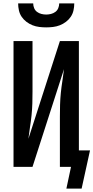

<svg xmlns="http://www.w3.org/2000/svg" viewBox="-20 -975 546 1122"><path d="M250 -815Q230 -815 209.5 -817.5Q189 -820 170 -827.5Q151 -835 134.5 -847.5Q118 -860 106.5 -877Q95 -894 90.5 -914.5Q86 -935 86 -955H174Q174 -941 179.5 -927.5Q185 -914 196.5 -905.5Q208 -897 222 -893.5Q236 -890 250 -890Q264 -890 278 -893.5Q292 -897 303.5 -905.5Q315 -914 320.5 -927.5Q326 -941 326 -955H414Q414 -935 409.5 -914.5Q405 -894 393.5 -877Q382 -860 365.5 -847.5Q349 -835 330 -827.5Q311 -820 290.5 -817.5Q270 -815 250 -815ZM457 127H368L395 0H330V-294Q330 -329 331 -363.5Q332 -398 335.5 -432.5Q339 -467 344.5 -501.5Q350 -536 354 -571L170 0H59V-735H170V-441Q170 -406 169 -371.5Q168 -337 164.5 -302.5Q161 -268 155.5 -233.5Q150 -199 146 -164L330 -735H441V-96H506Z"/></svg>

Font: Iosevka SS08 Regular
Style: Bold
Weight: 700
Monospace: yes
Designer: Belleve Invis
Foundry: Belleve Invis
Version: Version 16.3.4; ttfautohint (v1.8.4)